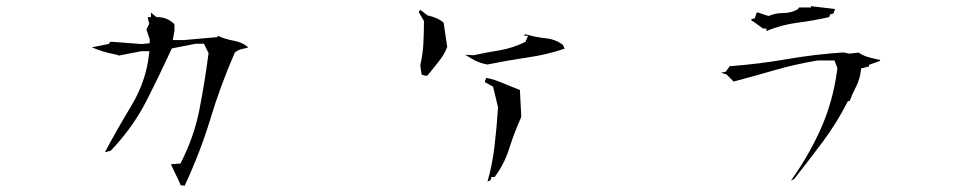

<svg xmlns="http://www.w3.org/2000/svg" viewBox="-20 -695 3040 605"><path d="M529.8 -615.2Q529.8 -620.1 524.9 -623Q515.6 -631.3 503.2 -636.2Q490.7 -641.1 475.6 -641.1H473.1L455.6 -655.3V-641.1H446.3L445.3 -640.1L450.2 -620.1L441.4 -602.1L451.7 -571.3V-570.3V-558.6L425.8 -556.2L337.4 -563H327.1L322.8 -556.6L269.5 -545.9Q303.7 -530.8 346.2 -522.9L352.1 -521.5V-519.5L425.3 -533.7H450.7L449.7 -525.4Q440.9 -439.9 393.6 -361.3Q349.6 -288.6 310.5 -215.3L329.1 -220.2Q398.4 -293 440.4 -375.2Q482.4 -457.5 521.5 -542.5L596.2 -557.1H596.7H622.6L637.2 -527.8Q625.5 -437.5 608.6 -350.8Q591.8 -264.2 550.3 -183.1L548.3 -179.7L520 -177.7L519 -176.3Q526.9 -159.7 532.7 -147.5Q543 -127 549.3 -111.3L562 -109.9Q611.3 -216.3 642.6 -319.3Q673.8 -423.3 719.7 -528.8L720.7 -529.8Q730 -538.1 744.6 -541Q752.9 -542.5 761.2 -544.9L759.8 -547.9Q741.2 -562.5 715.8 -566.9Q688.5 -571.8 665.5 -582.5V-578.1L559.6 -568.8H524.4L529.8 -598.1Z M1528.8 -137.2H1538.6Q1569.3 -178.2 1584.7 -227.3Q1600.1 -276.4 1622.6 -326.7L1618.2 -411.6Q1590.8 -421.9 1572.3 -429.9Q1553.7 -438 1540.3 -442.4Q1526.9 -446.8 1512.2 -449.7L1508.3 -439.9V-436L1533.7 -421.9L1549.3 -356.9Q1545.4 -294.4 1538.3 -234.6Q1531.2 -174.8 1516.1 -123L1525.4 -127ZM1315.9 -627Q1315.9 -590.8 1314 -556.9Q1312 -522.9 1304.2 -488.8L1308.6 -460L1319.3 -456.5H1326.7Q1344.2 -478.5 1362.3 -501Q1380.4 -523.4 1389.2 -547.4L1377.9 -623.5Q1368.7 -631.8 1355 -637.7Q1341.3 -643.6 1327.1 -646.5L1306.2 -662.6H1302.2L1299.8 -656.2L1315.9 -628.9ZM1632.3 -582.5H1644L1635.7 -563Q1594.2 -543 1553.7 -536.4Q1513.2 -529.8 1472.2 -521L1445.8 -522.5Q1455.6 -517.1 1466.3 -510.3Q1488.3 -496.6 1515.6 -491.7Q1577.6 -504.4 1641.1 -513.7Q1703.1 -522.5 1758.8 -541.5L1759.8 -542.5H1758.8L1753.9 -553.7Q1730.5 -571.3 1699.2 -574.5Q1668 -577.6 1638.7 -586.4H1632.3Z M2556.2 -504.4H2609.4L2618.7 -480.5Q2606 -376 2563.5 -282.7Q2525.9 -200.7 2472.2 -126L2482.4 -130.9Q2528.8 -189.9 2572.8 -248.5Q2616.7 -307.6 2649.9 -372.6L2651.9 -376.5H2657.2Q2666.5 -400.9 2678.2 -423.3Q2689.9 -446.3 2692.9 -474.6L2693.4 -479.5L2718.3 -485.4V-490.7L2752.4 -502.9L2753.9 -505.9L2722.7 -513.2Q2701.7 -518.1 2685.5 -529.3L2655.8 -525.9L2638.2 -529.8Q2547.4 -523.9 2459 -508.5Q2370.6 -493.2 2279.3 -486.3L2267.1 -469.2L2252 -465.8L2269.5 -460.4L2291.5 -438Q2356.4 -455.1 2421.1 -473.9Q2485.8 -492.7 2556.2 -504.4ZM2384.3 -605H2395V-597.2Q2441.4 -616.7 2493.2 -623.5Q2543.5 -629.9 2592.8 -641.1L2595.7 -649.4L2606 -652.3L2611.3 -666.5L2537.6 -675.3H2535.6V-671.4H2497.6L2494.6 -666.5L2493.2 -665.5Q2472.7 -653.8 2446.3 -653.8Q2423.3 -653.8 2404.3 -645.5L2401.9 -644.5L2367.2 -655.8H2364.7L2357.9 -636.7L2347.2 -635.3L2349.1 -628.4H2352.1Z"/></svg>

Font: Bakudai
Style: ExtraLight
Weight: 200
Version: Version 1.48